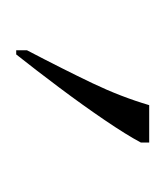

<svg xmlns="http://www.w3.org/2000/svg" viewBox="-4 -802 200 231"><g transform="rotate(90 95.5 -686.0)"><path d="M40 -619Q63 -663 79.5 -697.5Q96 -732 106 -766H151V-756Q142 -739 124 -712.5Q106 -686 85 -658Q64 -630 45 -606H40Z"/></g></svg>

Font: Noto Serif Khmer ExtraCondensed Thin
Style: Regular
Weight: 100
Width: 2
Designer: Danh Hong and the Monotype Design Team
Foundry: Monotype Imaging Inc.
Version: Version 2.004; ttfautohint (v1.8.4.7-5d5b)